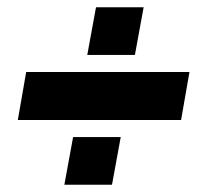

<svg xmlns="http://www.w3.org/2000/svg" viewBox="-20 -528 570 528"><path d="M29 -198 52 -330H501L478 -198ZM157 -20 181 -151H312L288 -20ZM220 -377 244 -508H375L351 -377Z"/></svg>

Font: Archivo ExtraCondensed Black
Style: Italic
Weight: 900
Width: 2
Italic angle: -10°
Designer: Hector Gatti
Foundry: Omnibus-Type
Version: Version 2.001